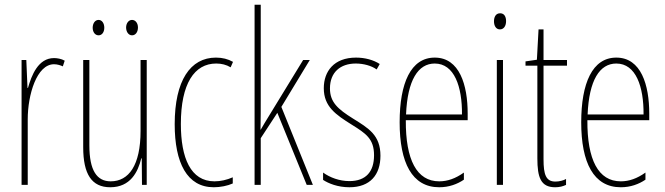

<svg xmlns="http://www.w3.org/2000/svg" viewBox="-20 -780 2805 810"><path d="M208 -535C141 -535 113 -462 98 -409H96L91 -527H71V0H97V-277C97 -380 135 -509 208 -509C222 -509 237 -504 245 -500L253 -524C239 -532 221 -535 208 -535Z M371 -663C371 -646 380 -631 396 -631C410 -631 420 -644 420 -663C420 -682 410 -696 396 -696C380 -696 371 -680 371 -663ZM512 -664C512 -646 522 -631 537 -631C552 -631 562 -645 562 -664C562 -683 551 -696 537 -696C522 -696 512 -681 512 -664ZM599 -527H573V-228C573 -82 523 -15 447 -15C389 -15 357 -60 357 -167V-527H331V-159C331 -45 367 10 445 10C530 10 562 -54 576 -112H578L579 0H599Z M882 10C909 10 940 4 962 -6V-32C937 -21 910 -15 885 -15C784 -15 743 -114 743 -257C743 -427 800 -512 892 -512C914 -512 935 -507 953 -496L963 -519C942 -531 918 -537 891 -537C783 -537 717 -440 717 -256C717 -93 769 10 882 10Z M1080 -361V-760H1054V0H1080V-197L1150 -304L1274 0H1300L1167 -329L1287 -527H1259L1111 -285C1099 -266 1093 -255 1080 -233H1079C1080 -278 1080 -314 1080 -361Z M1585 -123C1585 -210 1535 -239 1469 -280C1405 -320 1372 -349 1372 -407C1372 -475 1416 -512 1481 -512C1513 -512 1547 -503 1569 -487L1582 -510C1556 -527 1520 -537 1482 -537C1389 -537 1346 -479 1346 -408C1346 -330 1397 -296 1464 -254C1523 -217 1558 -195 1558 -125C1558 -56 1524 -16 1454 -16C1412 -16 1372 -31 1343 -52V-21C1366 -6 1405 10 1454 10C1542 10 1585 -43 1585 -123Z M1814 -537C1713 -537 1666 -429 1666 -264C1666 -94 1718 10 1833 10C1874 10 1909 -3 1937 -22V-52C1902 -27 1868 -15 1833 -15C1738 -15 1691 -106 1692 -273H1953V-301C1953 -421 1919 -537 1814 -537ZM1814 -512C1897 -512 1930 -414 1929 -297H1693C1699 -442 1744 -512 1814 -512Z M2090 -724C2070 -724 2064 -706 2064 -690C2064 -672 2072 -656 2089 -656C2105 -656 2115 -670 2115 -691C2115 -707 2109 -724 2090 -724ZM2102 -527H2076V0H2102Z M2323 -14C2283 -14 2273 -44 2273 -108V-503H2372V-527H2273V-656H2252L2245 -528L2197 -521V-503H2247V-112C2247 -32 2261 10 2322 10C2341 10 2355 6 2368 0V-25C2358 -19 2340 -14 2323 -14Z M2580 -537C2479 -537 2432 -429 2432 -264C2432 -94 2484 10 2599 10C2640 10 2675 -3 2703 -22V-52C2668 -27 2634 -15 2599 -15C2504 -15 2457 -106 2458 -273H2719V-301C2719 -421 2685 -537 2580 -537ZM2580 -512C2663 -512 2696 -414 2695 -297H2459C2465 -442 2510 -512 2580 -512Z"/></svg>

Font: Noto Sans Devanagari ExtraCondensed Thin
Style: Regular
Weight: 100
Width: 2
Designer: Jelle Bosma - Monotype Design Team
Foundry: Monotype Imaging Inc.
Version: Version 2.004